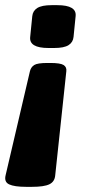

<svg xmlns="http://www.w3.org/2000/svg" viewBox="-48 -545 344 744"><path d="M147 -301Q186 -301 198.5 -293Q211 -285 209 -269L166 134Q164 159 143.5 169Q123 179 76 179H53Q8 179 -12.5 169.5Q-33 160 -26 133L68 -269Q72 -285 84.5 -293Q97 -301 136 -301ZM174 -525Q250 -525 245 -482L237 -402Q235 -381 217.5 -370Q200 -359 162 -359H140Q64 -359 69 -402L77 -482Q79 -503 96.5 -514Q114 -525 152 -525Z"/></svg>

Font: Asap Semi Condensed Semi Condensed Black
Style: Italic
Weight: 900
Width: 4
Italic angle: -6°
Designer: Pablo Cosgaya
Foundry: Omnibus-Type
Version: Version 3.001; ttfautohint (v1.8.4.7-5d5b)